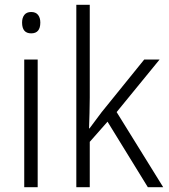

<svg xmlns="http://www.w3.org/2000/svg" viewBox="-20 -780 703 800"><path d="M110 -730Q129 -730 138.5 -718Q148 -706 148 -686Q148 -641 110 -641Q72 -641 72 -686Q72 -706 81.5 -718Q91 -730 110 -730ZM137 -532V0H81V-532Z M354 -373Q354 -342 353 -309.5Q352 -277 351 -245H353Q365 -261 378 -278.5Q391 -296 403 -312L581 -532H645L466 -313L660 0H596L428 -273L354 -189V0H298V-760H354Z"/></svg>

Font: Noto Sans Lao Looped SemiCondensed Light
Style: Regular
Weight: 300
Width: 4
Designer: Mark Frömberg, Ben Mitchell
Foundry: The Fontpad Ltd
Version: Version 1.002; ttfautohint (v1.8.4.7-5d5b)